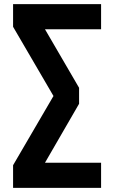

<svg xmlns="http://www.w3.org/2000/svg" viewBox="-20 -725 551 925"><path d="M43 180V71L256 -294V-231L43 -596V-705H467V-584H172L174 -623L361 -302V-225L173 100L171 59H467V180Z"/></svg>

Font: Nunito Sans 7pt Condensed ExtraBold
Style: Regular
Weight: 800
Width: 3
Designer: Vernon Adams
Foundry: Vernon Adams
Version: Version 3.101;gftools[0.9.27]